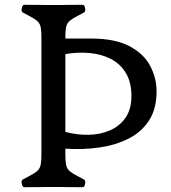

<svg xmlns="http://www.w3.org/2000/svg" viewBox="-20 -781 714 802"><path d="M181 0Q166 0 147.5 0.5Q129 1 81 1Q74 1 71 -13Q68 -27 75 -31Q102 -45 117.5 -54Q133 -63 140.5 -72Q148 -81 150.5 -96Q153 -111 153 -138V-620H360Q461 -620 521 -588Q581 -556 607.5 -505.5Q634 -455 634 -399Q634 -327 603 -278.5Q572 -230 518 -202.5Q464 -175 395.5 -165Q327 -155 253 -160V-138Q253 -111 255.5 -96Q258 -81 265.5 -72Q273 -63 288.5 -54Q304 -45 331 -31Q338 -27 335.5 -13Q333 1 325 1Q277 1 258.5 0.5Q240 0 225 0ZM253 -230Q302 -217 350.5 -218Q399 -219 439.5 -236.5Q480 -254 504.5 -289.5Q529 -325 529 -380Q529 -437 506 -475.5Q483 -514 443.5 -534.5Q404 -555 354.5 -559.5Q305 -564 253 -555ZM253 -600H153V-623Q153 -650 150.5 -664.5Q148 -679 140.5 -688Q133 -697 117.5 -706Q102 -715 75 -729Q68 -733 71 -747Q74 -761 81 -761Q129 -761 147.5 -760.5Q166 -760 181 -760H225Q240 -760 258.5 -760.5Q277 -761 325 -761Q333 -761 335.5 -747Q338 -733 331 -729Q304 -715 288.5 -706Q273 -697 265.5 -688Q258 -679 255.5 -664.5Q253 -650 253 -623Z"/></svg>

Font: Anvers
Style: Regular
Weight: 400
Designer: Ishtar van Looy
Version: Version 1.000